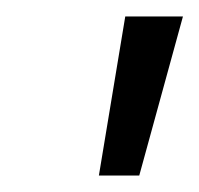

<svg xmlns="http://www.w3.org/2000/svg" viewBox="-20 -775 242 233"><path d="M100 -562 132 -755H202L149 -562Z"/></svg>

Font: DM Sans 28pt Light
Style: Italic
Weight: 300
Italic angle: -10°
Version: Version 4.004;gftools[0.9.30]